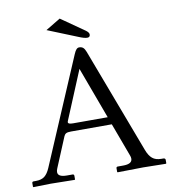

<svg xmlns="http://www.w3.org/2000/svg" viewBox="-89 -896 873 975"><g transform="rotate(-10 347.5 -409.0)"><path d="M284.2 -818.8 405.3 -734.4Q420.4 -723.1 420.4 -713.4Q420.4 -698.7 405.8 -698.7Q390.6 -698.7 362.8 -710.4L208 -772.9ZM259.3 -283.2H437.5L338.9 -549.8L235.4 -300.8Q233.4 -296.4 233.4 -292.5Q233.4 -283.2 259.3 -283.2ZM140.1 -71.8Q135.7 -61.5 135.7 -53.2Q135.7 -27.8 182.1 -27.8H210.9Q219.2 -27.8 219.2 -19.5V-1L217.3 1Q118.2 -1 93.8 -1Q93.8 -1 4.4 1L2.4 -1V-19.5Q2.4 -27.8 10.3 -27.8H22Q51.3 -27.8 67.4 -40.8Q83.5 -53.7 95.2 -81.1L328.6 -628.4Q335.4 -644.5 341.8 -651.1Q348.1 -657.7 356 -657.7Q368.7 -657.7 376.5 -650.9Q384.3 -644 390.1 -628.4L594.7 -86.4Q606 -56.2 623 -42Q640.1 -27.8 668.9 -27.8H680.2Q683.6 -27.8 686.8 -25.6Q689.9 -23.4 689.9 -19.5V-1L686.5 1Q610.4 -1 571.3 -1L438.5 1L436.5 -1V-19.5Q436.5 -27.8 444.3 -27.8H472.2Q519 -27.8 519 -55.2Q519 -63.5 515.6 -71.8L451.7 -244.1H241.2Q223.6 -244.1 216.1 -240Q208.5 -235.8 204.6 -226.6Z"/></g></svg>

Font: Libertinage
Style: b
Weight: 400
Designer: OSP
Foundry: OSP
Version: Version 1.0; 2008; OFL relea